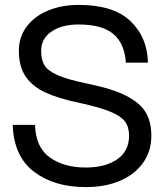

<svg xmlns="http://www.w3.org/2000/svg" viewBox="-20 -752 666 784"><path d="M32 -242H123Q126 -150 183.5 -109Q241 -68 330 -68Q410 -68 458.5 -101.5Q507 -135 507 -198Q507 -233 490.5 -255.5Q474 -278 430.5 -296Q387 -314 304 -332Q218 -350 165 -374.5Q112 -399 84.5 -440Q57 -481 57 -545Q57 -601 89 -643.5Q121 -686 176.5 -709Q232 -732 301 -732Q443 -732 512.5 -666Q582 -600 584 -496H494Q489 -574 443 -613Q397 -652 301 -652Q232 -652 190 -623Q148 -594 148 -545Q148 -508 161.5 -485.5Q175 -463 215.5 -445Q256 -427 339 -410Q442 -389 498 -359.5Q554 -330 576 -291.5Q598 -253 598 -198Q598 -135 564.5 -87.5Q531 -40 470.5 -14Q410 12 330 12Q201 12 118.5 -51Q36 -114 32 -242Z"/></svg>

Font: Aspekta 400
Style: Regular
Weight: 400
Designer: Ivo Dolenc
Version: Version 2.000